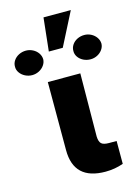

<svg xmlns="http://www.w3.org/2000/svg" viewBox="-209 -937 732 1014"><g transform="rotate(-15 156.5 -430.0)"><path d="M244.1 -530.3 241.2 -185.5Q242.2 -157.7 253.7 -146.7Q265.1 -135.7 294.9 -135.7H336.9V-10.7Q290 5.9 239.3 5.9Q66.4 5.9 66.4 -158.2V-530.3ZM132.8 -866.2H282.2L189.5 -684.6H113.3ZM-2.9 -720.7Q16.6 -720.7 34.4 -711.7Q52.2 -702.6 63 -687Q73.7 -671.4 74.2 -653.3Q73.7 -635.7 63 -620.4Q52.2 -605 34.4 -595.9Q16.6 -586.9 -2.9 -586.9Q-22.9 -586.9 -41 -595.9Q-59.1 -605 -69.8 -620.4Q-80.6 -635.7 -80.1 -653.3Q-80.6 -671.4 -70.1 -687Q-59.6 -702.6 -41.5 -711.7Q-23.4 -720.7 -2.9 -720.7ZM316.4 -720.7Q335.9 -720.7 353.3 -711.7Q370.6 -702.6 381.3 -687.3Q392.1 -671.9 392.6 -653.3Q392.1 -635.7 381.3 -620.6Q370.6 -605.5 353.3 -596.7Q335.9 -587.9 316.4 -587.9Q295.4 -587.9 277.3 -596.9Q259.3 -606 249 -621.1Q238.8 -636.2 239.3 -653.3Q238.8 -671.4 249 -687Q259.3 -702.6 277.3 -711.7Q295.4 -720.7 316.4 -720.7Z"/></g></svg>

Font: Pretendard GOV Black
Style: Regular
Weight: 900
Designer: Base glyphs from Inter by Rasmus Andersson; Hangeul glyphs from Noto Sans CJK(Source Han Sans) by Jang Soo-young and Kan
Foundry: Kil Hyung-jin
Version: Version 1.309